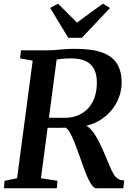

<svg xmlns="http://www.w3.org/2000/svg" viewBox="-20 -1014 718 1034"><path d="M1 0 4.5 -40.5 72 -54 156 -687.5 88 -699.5 93 -743H230Q257.5 -743 280.2 -745Q303 -747 328 -749Q353 -751 386 -751Q478 -751 532.2 -730.5Q586.5 -710 610.5 -670.2Q634.5 -630.5 635 -573Q635.5 -512 606.5 -458.8Q577.5 -405.5 525 -371Q472.5 -336.5 402.5 -330L428 -339.5Q446.5 -340.5 464.8 -322Q483 -303.5 499.2 -275.5Q515.5 -247.5 528.2 -219.2Q541 -191 548.5 -172.5Q562.5 -140 572.5 -115.8Q582.5 -91.5 592.5 -75.2Q602.5 -59 615.8 -51Q629 -43 649 -42.5L644 0H499Q488.5 0 477.8 -13Q467 -26 455.5 -50.2Q444 -74.5 431.5 -108.5Q419 -144 406.2 -180Q393.5 -216 381 -247.5Q368.5 -279 356.2 -300.2Q344 -321.5 332.5 -326.5Q329 -326 316 -325.8Q303 -325.5 285.8 -325.5Q268.5 -325.5 251.8 -325.8Q235 -326 224 -326L231 -380.5Q240.5 -380 256.5 -379.8Q272.5 -379.5 289.8 -379.5Q307 -379.5 320.8 -379.5Q334.5 -379.5 339 -379.5Q378 -382 408.8 -396.8Q439.5 -411.5 460.5 -437.2Q481.5 -463 492 -498Q502.5 -533 501.5 -575.5Q500 -637 466.5 -668.2Q433 -699.5 361 -699.5Q351 -699.5 332.2 -698.5Q313.5 -697.5 295 -694.8Q276.5 -692 265.5 -687L289 -724L200.5 -54L289.5 -40.5L286 0ZM347.5 -810.5 250 -971.5 292.5 -994Q318.5 -969 344 -943.2Q369.5 -917.5 394.5 -892Q428.5 -918 463.5 -943.2Q498.5 -968.5 534 -994L572.5 -971L421 -810.5Z"/></svg>

Font: Merriweather 36pt SemiBold
Style: Italic
Weight: 600
Italic angle: -7.8°
Version: Version 2.101